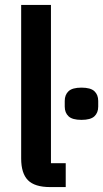

<svg xmlns="http://www.w3.org/2000/svg" viewBox="-20 -760 419 780"><path d="M184 0Q121 0 93.5 -28Q66 -56 66 -116V-740H187V-97H247V0ZM311 -273Q274 -273 258.5 -287.5Q243 -302 243 -327V-350Q243 -375 258.5 -389.5Q274 -404 311 -404Q348 -404 363.5 -389.5Q379 -375 379 -350V-327Q379 -302 363.5 -287.5Q348 -273 311 -273Z"/></svg>

Font: IBM Plex Sans Condensed SemiBold
Style: Regular
Weight: 600
Width: 3
Designer: Mike Abbink, Paul van der Laan, Pieter van Rosmalen
Foundry: Bold Monday
Version: Version 1.3